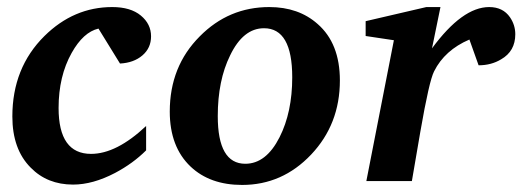

<svg xmlns="http://www.w3.org/2000/svg" viewBox="-20 -513 1480 544"><path d="M408 -410Q408 -377 383.5 -356Q359 -335 320 -333L259 -432Q216 -422 183 -363Q146 -297 146 -207Q146 -77 238 -77Q310 -77 394 -156V-87Q357 -50 306 -23Q243 10 187 10Q114 10 67 -38Q15 -90 15 -183Q15 -321 106 -411Q189 -493 298 -493Q350 -493 379 -469Q408 -445 408 -410Z M943 -285Q943 -161 861.5 -75Q780 11 666 11Q575 11 520 -41Q461 -97 461 -197Q461 -325 546 -410Q628 -493 743 -493Q826 -493 880 -445Q943 -390 943 -285ZM808 -294Q808 -433 728 -433Q669 -433 632 -356Q597 -285 597 -184Q597 -49 675 -49Q734 -49 772 -124Q808 -195 808 -294Z M1440 -416Q1440 -368 1400 -345Q1372 -328 1336 -328L1310 -401Q1240 -371 1210 -311Q1196 -284 1171 -140Q1159 -70 1147 0H1018L1096 -399L1016 -411V-453L1188 -493H1228L1204 -376Q1290 -493 1366 -493Q1405 -493 1425 -464Q1440 -442 1440 -416Z"/></svg>

Font: Apparatus SIL
Style: Bold Italic
Weight: 700
Italic angle: -11°
Version: Version 1.0